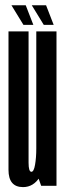

<svg xmlns="http://www.w3.org/2000/svg" viewBox="-20 -722 256 746"><path d="M140 0H199.5V-600H121V-53.5ZM91 -600H13V-224Q13 -129.5 13 -62.2Q13 5 69.5 5Q110.5 5 135.2 -35.2Q160 -75.5 160 -134L121 -145Q121 -109.5 116.2 -82Q111.5 -54.5 102 -54.5Q91 -54.5 91 -90Q91 -125.5 91 -222ZM150 -625.5H188.5L159 -701.5H103.5ZM71 -625.5H109.5L80 -701.5H24.5Z"/></svg>

Font: Anybody UltraCondensed
Style: Regular
Weight: 400
Width: 1
Version: Version 1.113;gftools[0.9.25]